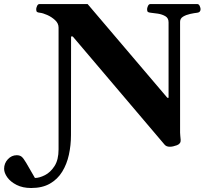

<svg xmlns="http://www.w3.org/2000/svg" viewBox="-160 -713 1019 952"><path d="M-5.4 219.2Q-47.4 219.2 -77.6 203.9Q-107.9 188.5 -123.8 166.3Q-139.6 144 -139.6 124Q-139.6 96.7 -121.1 76.7Q-102.5 56.6 -77.1 56.6Q-62.5 56.6 -53.2 63.7Q-43.9 70.8 -30 94.7Q-16.1 118.7 13.2 169.4Q35.2 169.4 62.7 155.5Q90.3 141.6 110.4 110.4Q130.4 79.1 130.4 27.8V-576.2Q130.4 -597.2 113.3 -613Q96.2 -628.9 74.2 -638.7Q52.2 -648.4 37.1 -649.9Q26.9 -650.9 23.2 -654.1Q19.5 -657.2 19.5 -668Q19.5 -673.3 23.7 -683.1Q27.8 -692.9 36.1 -692.9H274.4L669.9 -228H675.8V-602.5Q675.8 -623.5 659.7 -632.8Q643.6 -642.1 622.8 -645.3Q602.1 -648.4 586.9 -649.9Q576.7 -650.9 573 -654.1Q569.3 -657.2 569.3 -668Q569.3 -673.3 573.5 -683.1Q577.6 -692.9 585.9 -692.9H817.9Q826.2 -692.9 830.3 -683.1Q834.5 -673.3 834.5 -668Q834.5 -651.9 818.4 -649.9Q803.7 -648.4 783.4 -644Q763.2 -639.6 748 -630.6Q732.9 -621.6 732.9 -605V-55.2Q732.9 -45.9 733.9 -39.8Q734.9 -33.7 735.8 -19.5Q737.3 -0.5 717.3 7.1Q697.3 14.6 682.1 14.6Q664.6 14.6 655.8 3.9L200.7 -532.2H192.4L191.9 -43Q191.9 7.3 181.6 54.2Q171.4 101.1 148.4 138.4Q125.5 175.8 87.6 197.5Q49.8 219.2 -5.4 219.2Z"/></svg>

Font: Gelasio
Style: Bold
Weight: 700
Designer: Eben Sorkin
Foundry: Eben Sorkin
Version: Version 1.008